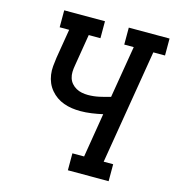

<svg xmlns="http://www.w3.org/2000/svg" viewBox="-109 -827 836 919"><g transform="rotate(15 309.0 -367.5)"><path d="M311 0V-84H369L405 -303Q378 -297 350 -293Q322 -289 295 -289Q273 -289 252.5 -292Q232 -295 212.5 -302Q193 -309 176.5 -320.5Q160 -332 147 -347.5Q134 -363 126 -381.5Q118 -400 115 -421Q112 -442 114 -463.5Q116 -485 119 -506L143 -651H96V-735H298V-651H240L214 -493Q211 -477 210.5 -461Q210 -445 214.5 -430.5Q219 -416 228.5 -405Q238 -394 251 -386.5Q264 -379 279.5 -376Q295 -373 310 -373Q338 -373 365.5 -379Q393 -385 420 -393L463 -651H416V-735H618V-651H560L466 -84H513V0Z"/></g></svg>

Font: Iosevka Curly Slab MdEx
Style: Italic
Weight: 500
Width: 7
Italic angle: -9°
Monospace: yes
Designer: Belleve Invis
Foundry: Belleve Invis
Version: Version 11.0.0; ttfautohint (v1.8.3)